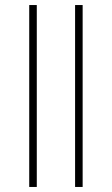

<svg xmlns="http://www.w3.org/2000/svg" viewBox="-20 -742 444 762"><path d="M96 0V-722H126V0ZM278 0V-722H308V0Z"/></svg>

Font: Source Sans 3
Style: Regular
Weight: 200
Designer: Paul D. Hunt
Foundry: Adobe
Version: Version 3.046;hotconv 1.0.118;makeotfexe 2.5.65603